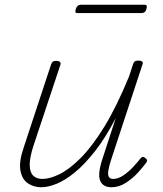

<svg xmlns="http://www.w3.org/2000/svg" viewBox="-20 -771 686 808"><path d="M154 17Q122 17 97.5 0.5Q73 -16 66 -53Q59 -90 80 -151L195 -500Q198 -508 202.5 -511.5Q207 -515 218 -515Q227 -515 232 -510.5Q237 -506 234 -498L121 -158Q105 -109 105 -78Q105 -47 119 -32.5Q133 -18 159 -18Q189 -18 229.5 -37.5Q270 -57 318 -104.5Q366 -152 418 -236Q470 -320 523 -449L540 -501Q543 -510 547.5 -513Q552 -516 563 -516Q572 -516 577.5 -512.5Q583 -509 580 -501L448 -100Q439 -72 436 -54Q433 -36 438 -27Q443 -18 456 -18Q477 -18 498.5 -32.5Q520 -47 539 -67Q558 -87 571 -104Q577 -111 581.5 -111Q586 -111 591 -106Q599 -101 599 -96Q599 -91 595 -86Q582 -68 559.5 -43.5Q537 -19 508.5 -1Q480 17 449 17Q432 17 420 10.5Q408 4 402 -9.5Q396 -23 398 -45.5Q400 -68 410 -99L467 -274Q424 -191 380 -135Q336 -79 295 -45.5Q254 -12 218 2.5Q182 17 154 17ZM308 -716Q299 -716 297.5 -720Q296 -724 299 -733Q302 -742 307 -746.5Q312 -751 320 -751H588Q596 -751 597.5 -746.5Q599 -742 596 -733Q594 -724 588.5 -720Q583 -716 575 -716Z"/></svg>

Font: Playwrite US Trad Thin
Style: Regular
Weight: 250
Designer: Veronika Burian, José Scaglione
Foundry: TypeTogether
Version: Version 1.003